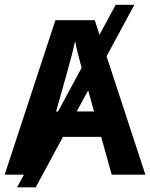

<svg xmlns="http://www.w3.org/2000/svg" viewBox="-20 -745 640 819"><path d="M404.3 -596.7 473.6 -724.6H553.2L434.6 -504.9L600.1 0H456.5L411.6 -161.1H248.5L132.3 54.2H52.7L82 0H0L216.3 -658.7H384.3ZM300.3 -569.8Q297.4 -554.7 286.9 -512.5Q276.4 -470.2 219.2 -269.5H227.5L328.1 -455.6Q307.6 -529.3 300.3 -569.8ZM356 -359.4 307.1 -269.5H381.3Z"/></svg>

Font: Cousine
Style: Bold
Weight: 700
Monospace: yes
Designer: Steve Matteson
Foundry: Ascender Corporation
Version: Version 1.20